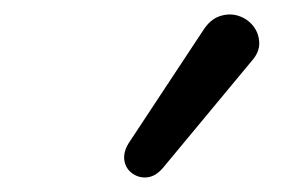

<svg xmlns="http://www.w3.org/2000/svg" viewBox="-20 -790 403 267"><path d="M207 -557Q197 -545 185.5 -543.5Q174 -542 164.5 -548.5Q155 -555 153 -566.5Q151 -578 159 -591L262 -747Q272 -763 285.5 -767.5Q299 -772 311.5 -768Q324 -764 332 -754Q340 -744 340.5 -730.5Q341 -717 329 -704Z"/></svg>

Font: Nunito ExtraLight SemiBold
Style: Italic
Weight: 600
Italic angle: -9°
Version: Version 3.602